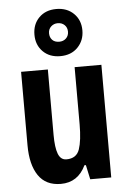

<svg xmlns="http://www.w3.org/2000/svg" viewBox="-58 -877 616 929"><g transform="rotate(-5 250.5 -412.5)"><path d="M445 -547V0H343L328 -70H321Q283 10 200 10Q127 10 91 -43Q55 -96 55 -190V-547H185V-229Q185 -168 197 -137Q209 -106 237 -106Q286 -106 300.5 -148.5Q315 -191 315 -269V-547ZM251 -606Q199 -606 167 -638Q135 -670 135 -720Q135 -771 167 -803Q199 -835 251 -835Q303 -835 335.5 -803Q368 -771 368 -721Q368 -672 336 -639Q304 -606 251 -606ZM252 -676Q272 -676 285 -688.5Q298 -701 298 -721Q298 -741 285 -753.5Q272 -766 252 -766Q233 -766 219.5 -753.5Q206 -741 206 -721Q206 -701 218 -688.5Q230 -676 252 -676Z"/></g></svg>

Font: Noto Sans ExtraCondensed
Style: Bold
Weight: 700
Width: 2
Designer: Monotype Design Team
Foundry: Monotype Imaging Inc.
Version: Version 2.013; ttfautohint (v1.8.4.7-5d5b)